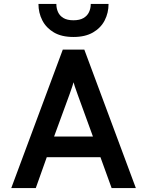

<svg xmlns="http://www.w3.org/2000/svg" viewBox="-20 -951 744 971"><path d="M37 0 297.5 -700H406.5L667 0H544.5L488 -156H216.5L161 0ZM253.5 -260.5H450L373 -472Q370 -480.5 366 -492Q362 -503.5 358 -514.8Q354 -526 352 -535Q349.5 -526 345.8 -514.8Q342 -503.5 338 -492Q334 -480.5 331 -472ZM351.5 -764Q291.5 -764 252.5 -787Q213.5 -810 194 -848Q174.5 -886 174.5 -931H265Q265 -908.5 273.5 -889.8Q282 -871 301 -859.8Q320 -848.5 351.5 -848.5Q383 -848.5 402.2 -859.8Q421.5 -871 430.2 -889.8Q439 -908.5 439 -931H529Q529 -886 509.5 -848Q490 -810 450.5 -787Q411 -764 351.5 -764Z"/></svg>

Font: Overpass SemiBold
Style: Regular
Weight: 600
Designer: Delve Withrington, Dave Bailey, Thomas Jockin
Foundry: Delve Fonts LLC
Version: Version 4.000